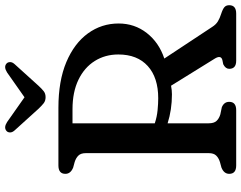

<svg xmlns="http://www.w3.org/2000/svg" viewBox="-117 -833 950 756"><g transform="rotate(-90 358.0 -455.0)"><path d="M643.5 -463Q643.5 -400 606 -352Q568.5 -304 505.5 -283L630 -94.5Q639.5 -79.5 652 -72Q664.5 -64.5 680.5 -59.5Q700.5 -53 708 -46.2Q715.5 -39.5 715.5 -27.5Q715.5 0 682.5 0H497Q465 0 465 -27.5Q465 -42 483 -51L500 -54.5Q519.5 -60 506 -83L398.5 -256.5Q381 -253 364.5 -253Q304 -253 250.5 -270V-108Q250.5 -87.5 259.8 -77.5Q269 -67.5 285.5 -62.5L314 -56.5Q335 -47.5 335 -27.5Q335 0 302 0H84.5Q51.5 0 51.5 -27.5Q51.5 -48 76 -58L98 -64Q114 -69 123.5 -78.8Q133 -88.5 133 -108V-592Q133 -611.5 123.5 -621.2Q114 -631 98 -636L76 -642Q51.5 -652 51.5 -672.5Q51.5 -700 84.5 -700H311.5Q417.5 -700 491.5 -668.8Q565.5 -637.5 604.5 -583.8Q643.5 -530 643.5 -463ZM250.5 -644.5V-320.5Q276 -312 302.2 -309.5Q328.5 -307 349 -307Q430.5 -307 476 -348.2Q521.5 -389.5 521.5 -464Q521.5 -516 495.8 -557Q470 -598 421.8 -621.2Q373.5 -644.5 306 -644.5ZM398 -778Q386.5 -765.5 377 -758Q367.5 -750.5 353.5 -750.5Q339 -750.5 329.5 -758Q320 -765.5 308 -778L222.5 -872.5Q214 -882 214.5 -891Q215 -900 220.5 -904.5Q234 -916 255.5 -902L353 -833.5L450.5 -902Q472.5 -916 485.5 -904.5Q491 -900 491.5 -891Q492 -882 483.5 -872.5Z"/></g></svg>

Font: Fraunces 9pt S100
Style: Regular
Weight: 400
Version: Version 1.000; ttfautohint (v1.8.3)